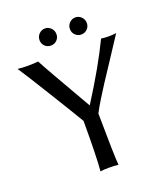

<svg xmlns="http://www.w3.org/2000/svg" viewBox="-145 -899 872 1003"><g transform="rotate(-20 291.0 -397.5)"><path d="M188.5 -716.5Q175 -730 175 -750Q175 -770 189 -784Q203 -798 222 -798Q241 -798 255 -784Q269 -770 269 -750Q269 -730 255.5 -716.5Q242 -703 222 -703Q202 -703 188.5 -716.5ZM358 -716.5Q344 -730 344 -750Q344 -770 358 -784Q372 -798 391 -798Q410 -798 424 -784Q438 -770 438 -750Q438 -730 424 -716.5Q410 -703 391 -703Q372 -703 358 -716.5ZM333 -285Q335 -53 340 3Q322 0 290 0Q258 0 240 3Q247 -74 247 -275Q217 -326 131 -465.5Q45 -605 16 -648Q41 -645 73 -645Q104 -645 130 -648Q154 -601 305 -340Q417 -516 480 -648Q498 -645 522 -645Q544 -645 564 -648Q533 -600 485 -527.5Q437 -455 416.5 -423.5Q396 -392 372 -353Q348 -314 333 -285Z"/></g></svg>

Font: Libertinus Sans
Style: Regular
Weight: 400
Designer: Philipp H. Poll
Foundry: Khaled Hosny
Version: Version 6.1